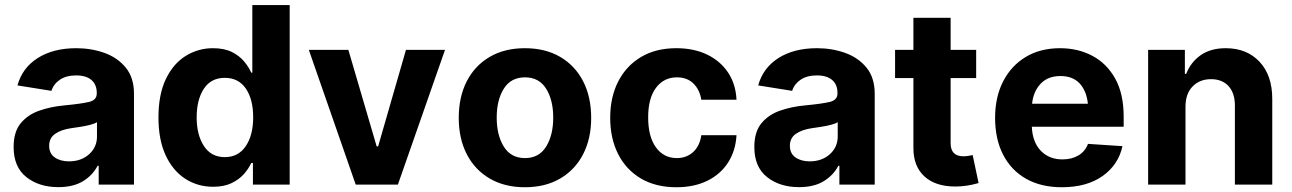

<svg xmlns="http://www.w3.org/2000/svg" viewBox="-20 -748 5236 778"><path d="M216.3 10.3Q138.2 10.3 86.7 -30.5Q35.2 -71.3 35.2 -152.3Q35.2 -213.4 63.7 -248.3Q92.3 -283.2 139.2 -299.6Q186 -315.9 239.7 -320.8Q311 -327.6 341.6 -335.2Q372.1 -342.8 372.1 -369.1V-371.6Q372.1 -405.3 350.6 -423.8Q329.1 -442.4 288.6 -442.4Q248 -442.4 222.4 -424.8Q196.8 -407.2 188.5 -379.9L50.8 -401.9Q70.3 -473.1 133.1 -512.9Q195.8 -552.7 289.1 -552.7Q349.6 -552.7 403.1 -533.7Q456.5 -514.6 489.7 -473.9Q522.9 -433.1 522.9 -368.2V0H379.9V-76.2H375.5Q355.5 -37.6 316.2 -13.7Q276.9 10.3 216.3 10.3ZM179.2 -157.2Q179.2 -126 201.9 -110.1Q224.6 -94.2 259.3 -94.2Q309.1 -94.2 341.1 -123Q373 -151.9 373 -194.8V-252.9Q364.3 -247.1 345.5 -242.2Q326.7 -237.3 305.7 -234.1Q284.7 -231 268.1 -228.5Q228 -222.7 203.6 -205.8Q179.2 -189 179.2 -157.2Z M843.8 8.8Q781.2 8.8 731 -23.4Q680.7 -55.7 651.4 -118.4Q622.1 -181.2 622.1 -272Q622.1 -365.7 652.3 -428.2Q682.6 -490.7 732.9 -521.7Q783.2 -552.7 842.8 -552.7Q888.7 -552.7 919.4 -537.4Q950.2 -522 969.2 -499Q988.3 -476.1 998 -453.6H1002.4V-727.5H1153.8V0H1004.9V-87.4H998Q987.8 -64.9 968.3 -42.7Q948.7 -20.5 918.2 -5.9Q887.7 8.8 843.8 8.8ZM1005.9 -272.5Q1005.9 -345.7 976.1 -389.2Q946.3 -432.6 891.1 -432.6Q835 -432.6 805.9 -388.2Q776.9 -343.8 776.9 -272.5Q776.9 -201.7 806.2 -156.5Q835.4 -111.3 891.1 -111.3Q945.8 -111.3 975.8 -155.8Q1005.9 -200.2 1005.9 -272.5Z M1783.2 -545.9 1592.3 0H1421.4L1231.4 -545.9H1391.6L1506.3 -154.8H1512.2L1625 -545.9Z M2106.9 10.7Q2024.4 10.7 1964.1 -24.7Q1903.8 -60.1 1871.3 -123.3Q1838.9 -186.5 1838.9 -270.5Q1838.9 -355 1871.3 -418.5Q1903.8 -481.9 1964.1 -517.3Q2024.4 -552.7 2106.9 -552.7Q2189.9 -552.7 2250.2 -517.3Q2310.5 -481.9 2343 -418.5Q2375.5 -355 2375.5 -270.5Q2375.5 -186.5 2343 -123.3Q2310.5 -60.1 2250.2 -24.7Q2189.9 10.7 2106.9 10.7ZM1992.7 -271.5Q1992.7 -200.2 2021.5 -153.8Q2050.3 -107.4 2107.4 -107.4Q2164.1 -107.4 2192.9 -153.8Q2221.7 -200.2 2221.7 -271.5Q2221.7 -342.8 2192.9 -388.7Q2164.1 -434.6 2107.4 -434.6Q2050.3 -434.6 2021.5 -388.7Q1992.7 -342.8 1992.7 -271.5Z M2720.7 10.7Q2636.7 10.7 2576.7 -24.9Q2516.6 -60.5 2484.6 -124Q2452.6 -187.5 2452.6 -270.5Q2452.6 -354.5 2485.1 -418Q2517.6 -481.4 2577.6 -517.1Q2637.7 -552.7 2720.2 -552.7Q2791.5 -552.7 2845.2 -526.9Q2898.9 -501 2930.2 -454.1Q2961.4 -407.2 2964.4 -343.8H2821.8Q2815.4 -384.3 2790 -409.4Q2764.6 -434.6 2722.7 -434.6Q2669.9 -434.6 2638.2 -392.3Q2606.4 -350.1 2606.4 -272.5Q2606.4 -194.3 2637.9 -150.9Q2669.4 -107.4 2722.7 -107.4Q2761.7 -107.4 2788.6 -131.8Q2815.4 -156.2 2821.8 -200.2H2964.4Q2960.9 -137.7 2930.7 -90.1Q2900.4 -42.5 2846.9 -15.9Q2793.5 10.7 2720.7 10.7Z M3217.8 10.3Q3139.6 10.3 3088.1 -30.5Q3036.6 -71.3 3036.6 -152.3Q3036.6 -213.4 3065.2 -248.3Q3093.8 -283.2 3140.6 -299.6Q3187.5 -315.9 3241.2 -320.8Q3312.5 -327.6 3343 -335.2Q3373.5 -342.8 3373.5 -369.1V-371.6Q3373.5 -405.3 3352.1 -423.8Q3330.6 -442.4 3290 -442.4Q3249.5 -442.4 3223.9 -424.8Q3198.2 -407.2 3189.9 -379.9L3052.2 -401.9Q3071.8 -473.1 3134.5 -512.9Q3197.3 -552.7 3290.5 -552.7Q3351.1 -552.7 3404.5 -533.7Q3458 -514.6 3491.2 -473.9Q3524.4 -433.1 3524.4 -368.2V0H3381.3V-76.2H3377Q3356.9 -37.6 3317.6 -13.7Q3278.3 10.3 3217.8 10.3ZM3180.7 -157.2Q3180.7 -126 3203.4 -110.1Q3226.1 -94.2 3260.7 -94.2Q3310.5 -94.2 3342.5 -123Q3374.5 -151.9 3374.5 -194.8V-252.9Q3365.7 -247.1 3346.9 -242.2Q3328.1 -237.3 3307.1 -234.1Q3286.1 -231 3269.5 -228.5Q3229.5 -222.7 3205.1 -205.8Q3180.7 -189 3180.7 -157.2Z M3935.5 -545.9V-431.6H3832V-168Q3832 -114.7 3883.8 -114.7Q3892.6 -114.7 3903.1 -116.2Q3913.6 -117.7 3921.4 -119.6L3945.3 -6.3Q3897 7.8 3851.6 7.8Q3770.5 7.8 3725.8 -33.2Q3681.2 -74.2 3681.2 -147.9V-431.6H3606.9V-545.9H3681.2V-675.8H3832V-545.9Z M4282.7 10.7Q4198.7 10.7 4138.2 -23.4Q4077.6 -57.6 4044.9 -120.8Q4012.2 -184.1 4012.2 -270.5Q4012.2 -354.5 4044.7 -418Q4077.1 -481.4 4136.2 -517.1Q4195.3 -552.7 4275.4 -552.7Q4347.7 -552.7 4406 -522Q4464.4 -491.2 4498.8 -429.7Q4533.2 -368.2 4533.2 -275.4V-234.4H4161.1Q4163.6 -172.4 4197.3 -137.2Q4231 -102.1 4285.2 -102.1Q4322.8 -102.1 4349.9 -118.2Q4377 -134.3 4388.7 -165L4528.3 -155.8Q4512.2 -80.6 4448 -34.9Q4383.8 10.7 4282.7 10.7ZM4162.1 -327.6H4388.2Q4382.8 -379.4 4355 -409.7Q4327.1 -439.9 4276.9 -439.9Q4226.1 -439.9 4196.5 -408.4Q4167 -377 4162.1 -327.6Z M4783.7 -315.4V0H4632.3V-545.9H4781.2V-448.7H4786.6Q4805.2 -496.6 4845.7 -524.7Q4886.2 -552.7 4946.8 -552.7Q5032.2 -552.7 5083.7 -497.8Q5135.3 -442.9 5135.3 -347.2V0H4983.9V-320.3Q4983.9 -370.6 4958.3 -398.9Q4932.6 -427.2 4887.2 -427.2Q4841.3 -427.2 4812.5 -397.7Q4783.7 -368.2 4783.7 -315.4Z"/></svg>

Font: Konkhmer Sleokchher
Style: Regular
Weight: 400
Designer: Suon May Sophanith
Version: Version 1.000; ttfautohint (v1.8.4.7-5d5b);gftools[0.9.23]